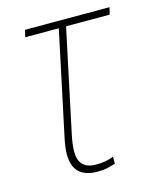

<svg xmlns="http://www.w3.org/2000/svg" viewBox="-88 -590 542 663"><g transform="rotate(-15 183.0 -258.0)"><path d="M180 11Q92 11 92 -74Q92 -98 101 -139L178 -502H58L64 -527H366L360 -502H204L127 -139Q119 -102 119 -76Q119 -14 181 -14Q201 -14 216 -17Q231 -20 244 -25V0Q231 4 216 7.5Q201 11 180 11Z"/></g></svg>

Font: Noto Sans SemiCondensed Thin
Style: Italic
Weight: 100
Width: 4
Italic angle: -12°
Designer: Monotype Design Team
Foundry: Monotype Imaging Inc.
Version: Version 2.013; ttfautohint (v1.8.4.7-5d5b)